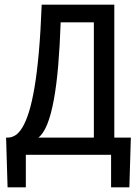

<svg xmlns="http://www.w3.org/2000/svg" viewBox="-20 -658 590 816"><path d="M378.9 -563V-73.2H143.1C157.7 -84.6 170.4 -103.8 181.2 -130.9C191.9 -157.9 201.1 -192.1 208.7 -233.6C216.4 -275.1 222.6 -323.5 227.3 -378.7C232 -433.8 235.5 -495.3 237.8 -563ZM536.1 -73.2H465.8V-638.2H157.2C154.3 -560.7 150.2 -493 145 -435.1C139.8 -377.1 133.6 -327.2 126.5 -285.4C119.3 -243.6 111.4 -209 102.8 -181.6C94.2 -154.3 85 -132.6 75.2 -116.5C65.4 -100.3 55.3 -89.1 44.9 -82.8C34.5 -76.4 23.9 -73.2 13.2 -73.2H5.9L12.2 138.2H89.8V0H452.1V138.2H529.8Z"/></svg>

Font: CodeNewRoman Nerd Font Mono
Style: Regular
Weight: 400
Monospace: yes
Designer: Sam Radian
Foundry: Code New Roman
Version: Version 2.00 November 29, 2014;Nerd Fonts 3.2.1